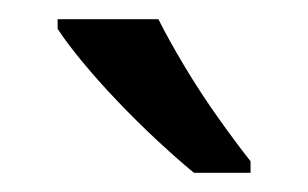

<svg xmlns="http://www.w3.org/2000/svg" viewBox="-20 -786 321 200"><path d="M145 -766Q156 -744 172.5 -716.5Q189 -689 207.5 -663Q226 -637 241 -618V-606H182Q165 -620 144 -639.5Q123 -659 102.5 -680.5Q82 -702 65.5 -722Q49 -742 40 -756V-766Z"/></svg>

Font: lguzrati15
Style: Book
Weight: 400
Designer: Jelle Bosma - Monotype Design Team, Universal Thirst
Foundry: Monotype Imaging Inc.
Version: Version 2.106